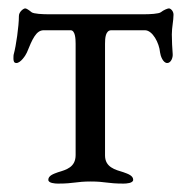

<svg xmlns="http://www.w3.org/2000/svg" viewBox="-20 -434 443 457"><path d="M320 -400H98C81 -400 60 -401 55 -405C49 -410 43 -414 40 -414C36 -414 25 -406 25 -396C25 -371 18 -324 13 -306C12 -303 12 -299 12 -295C12 -289 13 -284 19 -284C29 -284 41 -302 44 -309C57 -341 66 -362 84 -362H148C159 -362 160 -342 160 -330V-65C160 -36 138 -30 118 -24C107 -20 95 -16 95 -6C95 2 111 3 118 3C157 3 161 -2 196 -2C231 -2 235 3 274 3C281 3 297 2 297 -6C297 -16 285 -20 274 -24C254 -30 230 -36 230 -64V-330C230 -343 231 -362 245 -362H325C343 -362 359 -332 361 -309C362 -301 368 -284 378 -284C387 -284 392 -297 391 -306C390 -320 389 -336 389 -352C389 -369 393 -385 393 -399C393 -408 386 -414 382 -414C379 -414 369 -410 363 -405C358 -401 337 -400 320 -400Z"/></svg>

Font: EB Garamond 12
Style: Regular
Weight: 400
Version: Version 0.016+